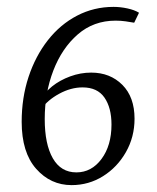

<svg xmlns="http://www.w3.org/2000/svg" viewBox="-20 -527 456 558"><path d="M310 -507Q330 -507 350.5 -502.5Q371 -498 384 -490L370 -461Q359 -463 345 -465Q331 -467 316 -467Q252 -467 206 -427Q160 -387 135 -322Q110 -257 110 -181Q110 -108 133.5 -67Q157 -26 202 -26Q246 -26 275 -65Q304 -104 304 -165Q304 -214 283.5 -243.5Q263 -273 220 -273Q186 -273 152 -254.5Q118 -236 100 -210L99 -236Q109 -258 131.5 -276Q154 -294 184 -305Q214 -316 245 -316Q300 -316 335.5 -280.5Q371 -245 371 -182Q371 -129 346 -85Q321 -41 279.5 -15Q238 11 188 11Q127 11 85 -36.5Q43 -84 43 -173Q43 -243 63 -303.5Q83 -364 119 -410Q155 -456 204 -481.5Q253 -507 310 -507Z"/></svg>

Font: Rasa Light
Style: Italic
Weight: 300
Italic angle: -7.10001°
Designer: Anna Giedrys (Yrsa+Rasa design), David Brezina (Yrsa art-direction, Rasa art-direction, design)
Foundry: Rosetta Type Foundry
Version: Version 2.004